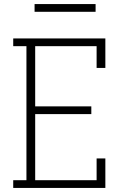

<svg xmlns="http://www.w3.org/2000/svg" viewBox="-20 -924 640 944"><path d="M45 0V-38H110V-697H45V-735H498V-590H455V-697H153V-401H429V-363H153V-38H455V-145H498V0ZM450 -866H150V-904H450Z"/></svg>

Font: Iosevka Slab XLtEx
Style: Regular
Weight: 200
Width: 7
Monospace: yes
Designer: Belleve Invis
Foundry: Belleve Invis
Version: Version 11.1.0; ttfautohint (v1.8.3)